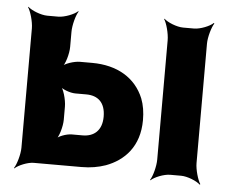

<svg xmlns="http://www.w3.org/2000/svg" viewBox="-46 -607 838 686"><g transform="rotate(5 373.5 -264.0)"><path d="M190 -424V-478C190 -502 200 -539 209 -552L208 -554C196 -542 161 -528 138 -528H99C76 -528 41 -542 29 -554L28 -552C37 -539 48 -502 48 -478V-50C48 -26 37 11 28 24L29 26C41 14 75 0 96 0H268C300 0 328 -5 354 -14C419 -38 472 -91 472 -186C472 -214 468 -240 459 -263C430 -334 364 -374 273 -374H230C209 -374 174 -363 164 -350L166 -348C179 -360 190 -400 190 -424ZM676 -50V-478C676 -502 687 -539 696 -552L694 -554C682 -542 648 -528 625 -528H586C563 -528 529 -542 517 -554L516 -552C525 -539 535 -502 535 -478V-50C535 -26 525 11 516 24L517 26C529 14 563 0 586 0H625C648 0 682 14 694 26L696 24C687 11 676 -26 676 -50ZM331 -186C331 -136 302 -113 262 -113H223C204 -113 173 -102 164 -89L166 -87C179 -99 190 -139 190 -163V-210C190 -234 179 -274 166 -286L164 -284C173 -271 204 -260 223 -260H262C304 -260 331 -237 331 -186Z"/></g></svg>

Font: Asimov
Style: EdgeExtreme
Weight: 500
Designer: Google
Version: Version 2.000980: 2014